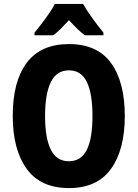

<svg xmlns="http://www.w3.org/2000/svg" viewBox="-20 -950 702 980"><path d="M617 -358Q617 -186 546.5 -88Q476 10 332 10Q187 10 116 -88.5Q45 -187 45 -359Q45 -534 116.5 -629.5Q188 -725 332 -725Q477 -725 547 -628Q617 -531 617 -358ZM210 -358Q210 -245 239.5 -186Q269 -127 331 -127Q394 -127 423 -185Q452 -243 452 -358Q452 -473 423 -532Q394 -591 332 -591Q269 -591 239.5 -531Q210 -471 210 -358ZM404 -930Q423 -896 451.5 -857Q480 -818 508 -783V-770H413Q394 -784 374 -803.5Q354 -823 332 -847Q309 -822 289.5 -802.5Q270 -783 252 -770H156V-783Q172 -802 192.5 -829Q213 -856 231.5 -883Q250 -910 260 -930Z"/></svg>

Font: Noto Sans Lao UI Cond ExtBd
Style: Regular
Weight: 800
Width: 3
Designer: Monotype Design Team
Foundry: Monotype Imaging Inc.
Version: Version 2.000; ttfautohint (v1.8.4.7-5d5b)